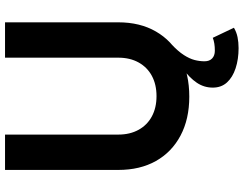

<svg xmlns="http://www.w3.org/2000/svg" viewBox="-120 -620 945 744"><g transform="rotate(-90 352.0 -247.5)"><path d="M350 14Q263 14 199 -20Q135 -54 100.5 -115.5Q66 -177 66 -261V-700H203V-261Q203 -216 221.5 -182.5Q240 -149 273.5 -131Q307 -113 352 -113Q397 -113 430.5 -131Q464 -149 482.5 -182.5Q501 -216 501 -261V-700H638V-261Q638 -177 602.5 -115.5Q567 -54 502.5 -20Q438 14 350 14ZM538 205Q495 205 460 193.5Q425 182 405 160Q385 138 385 105Q385 71 404 43Q423 15 456 -9Q489 -33 530 -57L554 -56Q526 -30 511.5 -7.5Q497 15 492 34.5Q487 54 487 73Q487 92 498 102.5Q509 113 528 113Q543 113 555.5 111Q568 109 578 105L617 187Q600 197 580.5 201Q561 205 538 205Z"/></g></svg>

Font: Figtree Light
Style: Bold
Weight: 700
Version: Version 2.002